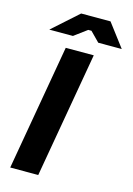

<svg xmlns="http://www.w3.org/2000/svg" viewBox="-133 -967 714 1034"><g transform="rotate(15 223.5 -450.0)"><path d="M154 -700H310.2L188.2 0H32ZM186.4 -900H350L447 -771.8H316L264 -824.6H246L174.8 -771.8H43Z"/></g></svg>

Font: Fixel Italic Variable Display Thin
Style: Italic
Weight: 100
Italic angle: -10°
Designer: AlfaBravo + MacPaw
Foundry: Kyrylo Tkachov, Marchela Mozhyna, Serhii Makarenko, Maria Weinstein, Zakhar Kryvoshyya
Version: Version 1.210;Glyphs 3.2 (3217)